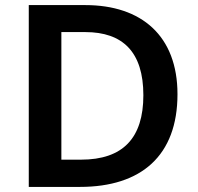

<svg xmlns="http://www.w3.org/2000/svg" viewBox="-20 -827 776 754"><path d="M677 -457C677 -686 536 -807 315 -807H93V-93H294C535 -93 677 -216 677 -457ZM543 -453C543 -285 463 -200 298 -200H221V-701H315C462 -701 543 -623 543 -453Z"/></svg>

Font: Noto Sans Kannada UI SemiBold
Style: Regular
Weight: 600
Designer: Jelle Bosma - Monotype Design Team
Foundry: Monotype Imaging Inc.
Version: Version 2.005